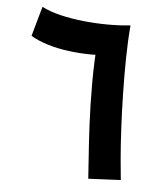

<svg xmlns="http://www.w3.org/2000/svg" viewBox="-80 -756 719 833"><g transform="rotate(10 280.0 -340.0)"><path d="M365 10Q361 -19 351 -79.5Q341 -140 329.5 -223.5Q318 -307 309.5 -404Q301 -501 301 -602L329 -650L430 -677Q430 -611 435.5 -535Q441 -459 449.5 -380.5Q458 -302 468 -230.5Q478 -159 488 -101.5Q498 -44 505 -9ZM369 -537Q331 -527 283 -523Q235 -519 185.5 -521Q136 -523 91.5 -532.5Q47 -542 15 -558L40 -690Q76 -675 124.5 -668Q173 -661 226 -660Q279 -659 332 -663.5Q385 -668 430 -677Z"/></g></svg>

Font: Farlight84_Sys_V01
Style: Bold
Weight: 700
Designer: Monotype Design Team, Nadine Chahine and Nizar Qandah
Foundry: Monotype Imaging Inc.
Version: Version 2.004;October 31, 2024;FontCreator 14.0.0.2814 64-bi